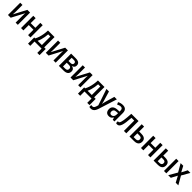

<svg xmlns="http://www.w3.org/2000/svg" viewBox="802 -3140 5972 5972"><g transform="rotate(45 3788.0 -154.5)"><path d="M169 -252Q169 -239 168 -221.5Q167 -204 166.5 -185Q166 -166 164.5 -148.5Q163 -131 162 -119L384 -539H504V0H407V-281Q407 -302 407.5 -327.5Q408 -353 409 -378Q410 -403 412 -420L191 0H70V-539H169Z M749 -539V-320H955V-539H1059V0H955V-236H749V0H645V-539Z M1580 -539V-84H1648V189H1549V0H1239V189H1142V-84H1184Q1218 -146 1241 -220Q1264 -294 1277 -376Q1290 -458 1292 -539ZM1381 -458Q1377 -394 1365.5 -328Q1354 -262 1335.5 -199.5Q1317 -137 1291 -84H1477V-458Z M1833 -252Q1833 -239 1832 -221.5Q1831 -204 1830.5 -185Q1830 -166 1828.5 -148.5Q1827 -131 1826 -119L2048 -539H2168V0H2071V-281Q2071 -302 2071.5 -327.5Q2072 -353 2073 -378Q2074 -403 2076 -420L1855 0H1734V-539H1833Z M2697 -403Q2697 -355 2672.5 -325.5Q2648 -296 2604 -286V-282Q2651 -275 2681.5 -244Q2712 -213 2712 -159Q2712 -123 2701 -93.5Q2690 -64 2666 -43Q2642 -22 2604.5 -11Q2567 0 2515 0H2309V-539H2513Q2570 -539 2611 -525.5Q2652 -512 2674.5 -482Q2697 -452 2697 -403ZM2606 -163Q2606 -206 2581 -224Q2556 -242 2507 -242H2413V-78H2508Q2556 -78 2581 -98Q2606 -118 2606 -163ZM2593 -392Q2593 -427 2572 -443.5Q2551 -460 2508 -460H2413V-320H2500Q2547 -320 2570 -337.5Q2593 -355 2593 -392Z M2920 -252Q2920 -239 2919 -221.5Q2918 -204 2917.5 -185Q2917 -166 2915.5 -148.5Q2914 -131 2913 -119L3135 -539H3255V0H3158V-281Q3158 -302 3158.5 -327.5Q3159 -353 3160 -378Q3161 -403 3163 -420L2942 0H2821V-539H2920Z M3777 -539V-84H3845V189H3746V0H3436V189H3339V-84H3381Q3415 -146 3438 -220Q3461 -294 3474 -376Q3487 -458 3489 -539ZM3578 -458Q3574 -394 3562.5 -328Q3551 -262 3532.5 -199.5Q3514 -137 3488 -84H3674V-458Z M3863 -539H3974L4063 -239Q4070 -217 4075.5 -196Q4081 -175 4085 -154Q4089 -133 4092 -113H4095Q4099 -138 4107 -171Q4115 -204 4124 -239L4211 -539H4321L4127 73Q4109 127 4085 164.5Q4061 202 4026.5 221Q3992 240 3945 240Q3926 240 3910.5 237.5Q3895 235 3882 232V148Q3892 150 3905 152Q3918 154 3931 154Q3957 154 3974.5 143Q3992 132 4005 110Q4018 88 4027 57L4044 -1Z M4580 -549Q4667 -549 4710.5 -503Q4754 -457 4754 -364V0H4679L4660 -75H4656Q4637 -46 4616 -27Q4595 -8 4568.5 1Q4542 10 4504 10Q4460 10 4427.5 -9.5Q4395 -29 4377.5 -65.5Q4360 -102 4360 -153Q4360 -235 4413.5 -278.5Q4467 -322 4573 -326L4650 -329V-359Q4650 -418 4629 -443Q4608 -468 4567 -468Q4535 -468 4503.5 -457.5Q4472 -447 4440 -430L4408 -504Q4443 -525 4487 -537Q4531 -549 4580 -549ZM4593 -258Q4524 -255 4495 -228.5Q4466 -202 4466 -154Q4466 -111 4486 -90.5Q4506 -70 4538 -70Q4587 -70 4619 -106Q4651 -142 4651 -211V-260Z M5275 0H5170V-454H5049Q5041 -331 5028.5 -243.5Q5016 -156 4996.5 -100.5Q4977 -45 4948 -18.5Q4919 8 4877 8Q4863 8 4849 5.5Q4835 3 4825 -2V-83Q4831 -81 4838.5 -79.5Q4846 -78 4854 -78Q4870 -78 4883.5 -94.5Q4897 -111 4908.5 -146Q4920 -181 4929 -236Q4938 -291 4944.5 -366.5Q4951 -442 4957 -539H5275Z M5616 -322Q5682 -322 5725.5 -304.5Q5769 -287 5790.5 -252.5Q5812 -218 5812 -166Q5812 -114 5791 -76.5Q5770 -39 5726.5 -19.5Q5683 0 5615 0H5415V-539H5519V-322ZM5708 -162Q5708 -205 5683.5 -223.5Q5659 -242 5609 -242H5519V-78H5611Q5655 -78 5681.5 -98Q5708 -118 5708 -162Z M6025 -539V-320H6231V-539H6335V0H6231V-236H6025V0H5921V-539Z M6475 0V-539H6579V-322H6664Q6731 -322 6774 -304.5Q6817 -287 6838 -252.5Q6859 -218 6859 -166Q6859 -114 6838 -76.5Q6817 -39 6774 -19.5Q6731 0 6663 0ZM6657 -78Q6702 -78 6728.5 -98Q6755 -118 6755 -162Q6755 -205 6730.5 -223.5Q6706 -242 6657 -242H6579V-78ZM6932 0V-539H7036V0Z M7277 -276 7126 -539H7242L7342 -349L7441 -539H7557L7406 -275L7564 0H7449L7341 -203L7233 0H7118Z"/></g></svg>

Font: Noto Sans Display SemiCondensed Medium
Style: Regular
Weight: 500
Width: 4
Designer: Monotype Design Team
Foundry: Monotype Imaging Inc.
Version: Version 2.003